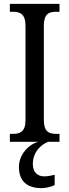

<svg xmlns="http://www.w3.org/2000/svg" viewBox="-20 -734 358 994"><path d="M31 0H179C126 14 78 68 78 130C78 206 122 240 196 240C214 240 245 234 263 224V171C243 176 225 179 209 179C176 179 150 160 150 115C150 52 194 13 230 0H288V-41H271C234 -41 207 -52 207 -112V-601C207 -662 233 -673 271 -673H288V-714H31V-673H48C83 -673 112 -662 112 -601V-111C112 -52 83 -41 48 -41H31Z"/></svg>

Font: Noto Serif Tamil Condensed
Style: Italic
Weight: 400
Width: 3
Italic angle: -12°
Designer: Indian Type Foundry, Tom Grace, and the Monotype Design Team
Foundry: Monotype Imaging Inc.
Version: Version 2.003